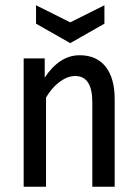

<svg xmlns="http://www.w3.org/2000/svg" viewBox="-20 -710 526 730"><path d="M416 -333V0H331V-321Q331 -421 266 -421Q237 -421 207 -399Q177 -377 155 -339V0H70V-488H150V-415Q177 -456 210.5 -478Q244 -500 283 -500Q347 -500 381.5 -456.5Q416 -413 416 -333ZM377 -690V-620L247 -546L117 -620V-690L247 -625Z"/></svg>

Font: Ropa Sans
Style: Regular
Weight: 400
Designer: Botio Nikoltchev
Foundry: Botio Nikoltchev
Version: Version 1.100